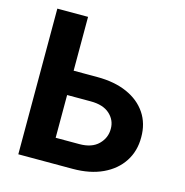

<svg xmlns="http://www.w3.org/2000/svg" viewBox="-107 -827 891 926"><g transform="rotate(15 338.5 -363.5)"><path d="M219.5 -458.5H337.7Q424 -458.5 486.9 -430.6Q549.7 -402.7 583.8 -351.9Q617.9 -301.1 617.5 -232.2Q617.9 -163.7 583.8 -111.3Q549.7 -58.9 486.9 -29.5Q424 0 337.7 0H66.1V-727.3H219.5ZM219.5 -337V-123.6H337.7Q399.9 -123.6 432.7 -156.2Q465.6 -188.9 465.2 -233.7Q465.6 -277 432.7 -307Q399.9 -337 337.7 -337Z"/></g></svg>

Font: Inter UI
Style: Bold
Weight: 700
Designer: Rasmus Andersson
Foundry: rsms
Version: 3.2;8d6f07862